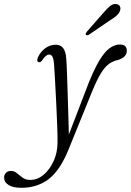

<svg xmlns="http://www.w3.org/2000/svg" viewBox="-135 -670 640 938"><path d="M299 -267Q338 -364.5 374 -408.5Q410 -452.5 451 -452.5Q484.5 -452.5 484.5 -421.5Q484.5 -390.5 441.5 -377Q417.5 -372 397.8 -358Q378 -344 358.2 -312.2Q338.5 -280.5 314.5 -222L201 57.5Q159.5 161 103.8 204.2Q48 247.5 -31 247.5Q-72 247.5 -93.5 233.5Q-115 219.5 -115 198.5Q-115 183.5 -105.8 174.2Q-96.5 165 -81 165Q-65.5 165 -52.5 176Q-39.5 187 -24.5 198Q-9.5 209 13 209Q48 209 78 183.8Q108 158.5 126.8 117.2Q145.5 76 146 28.5Q146.5 1.5 144.8 -47.8Q143 -97 140.2 -155Q137.5 -213 134.5 -267Q131.5 -321 129 -357.5Q126 -403.5 105.5 -403.5Q89 -403.5 71.5 -376Q62.5 -363.5 53.5 -366.5Q43 -370 49.5 -388Q62 -416.5 85.5 -434Q109 -451.5 137.5 -451.5Q184 -451.5 188.5 -385.5Q190.5 -362.5 192 -320Q193.5 -277.5 195.2 -224.8Q197 -172 198.5 -117Q200 -62 201.5 -13ZM369.5 -606.5Q387.5 -628 402.5 -640.2Q417.5 -652.5 433 -650Q446.5 -648.5 451 -638.5Q455.5 -628.5 451 -616.5Q446 -603.5 433.2 -592.5Q420.5 -581.5 402 -570.5L299.5 -500.5Q289.5 -495 285 -500.5Q282.5 -503.5 284.5 -507.8Q286.5 -512 290 -516Z"/></svg>

Font: Fraunces 72pt S050 Light
Style: Italic
Weight: 300
Italic angle: -16°
Version: Version 1.000; ttfautohint (v1.8.3)